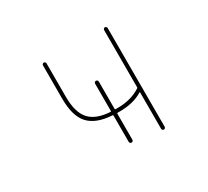

<svg xmlns="http://www.w3.org/2000/svg" viewBox="-143 -981 1286 1187"><g transform="rotate(-30 500.0 -388.0)"><path d="M704.1 -35.2V-294.9Q704.1 -298.8 701.2 -296.9L697.3 -294.9Q632.8 -255.9 537.1 -255.9H521.5Q516.6 -255.9 516.6 -252V-65.4Q516.6 -60.5 512.7 -56.6Q508.8 -52.7 503.4 -52.7Q498 -52.7 494.1 -56.6Q490.2 -60.5 490.2 -65.4V-252.9Q490.2 -257.8 485.4 -257.8Q372.1 -264.6 319.8 -321.3Q267.6 -377.9 267.6 -502V-740.2Q267.6 -745.1 271.5 -749Q275.4 -752.9 280.3 -752.9Q285.2 -752.9 289.1 -749Q293 -745.1 293 -740.2V-502Q293 -389.6 338.9 -338.9Q384.8 -288.1 485.4 -282.2Q490.2 -282.2 490.2 -286.1V-480.5Q490.2 -486.3 494.1 -490.2Q498 -494.1 503.4 -494.1Q508.8 -494.1 512.7 -490.2Q516.6 -486.3 516.6 -480.5V-286.1Q516.6 -281.2 521.5 -281.2H537.1Q631.8 -281.2 701.2 -326.2Q704.1 -329.1 704.1 -333V-740.2Q704.1 -745.1 708 -749Q711.9 -752.9 716.8 -752.9Q721.7 -752.9 725.6 -749Q729.5 -745.1 729.5 -740.2V-35.2Q729.5 -30.3 725.6 -26.4Q721.7 -22.5 716.8 -22.5Q711.9 -22.5 708 -26.4Q704.1 -30.3 704.1 -35.2Z"/></g></svg>

Font: Rounded Mgen+ 1m thin
Style: Regular
Weight: 100
Designer: [Source Han Sans]
Ryoko NISHIZUKA  (kana & ideographs); Paul D. Hunt (Latin, Greek & Cyrillic); Wenlong ZHANG  (bopomofo
Version: Version 1.059.20150602